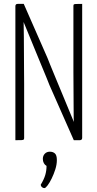

<svg xmlns="http://www.w3.org/2000/svg" viewBox="-20 -720 500 986"><path d="M359 0 234 -283Q232 -289 220.5 -317Q209 -345 192 -386Q175 -427 157 -471Q139 -515 123 -554Q107 -593 97 -617Q87 -641 87 -641L65 -672L71 -700H102L224 -422Q226 -416 237.5 -388Q249 -360 265.5 -320Q282 -280 300 -237Q318 -194 333.5 -156Q349 -118 359 -94.5Q369 -71 369 -71L396 -28L389 0ZM59 0V-688Q59 -700 71 -700L104 -688L100 -631Q101 -626 101.5 -598Q102 -570 102.5 -529.5Q103 -489 103 -443.5Q103 -398 103.5 -357.5Q104 -317 104 -289.5Q104 -262 104 -258V-12Q104 -6 102 -3.5Q100 -1 90.5 -0.5Q81 0 59 0ZM389 0 357 -12 360 -79Q359 -84 358.5 -112Q358 -140 358 -180.5Q358 -221 357.5 -265.5Q357 -310 357 -350.5Q357 -391 357 -418Q357 -445 357 -449V-688Q357 -694 358.5 -696.5Q360 -699 369.5 -699.5Q379 -700 402 -700V-12Q402 0 389 0ZM208 246Q202 246 196 241.5Q190 237 189 229Q206 201 212.5 178.5Q219 156 219 132Q210 127 205 117.5Q200 108 200 96Q200 80 210 69.5Q220 59 236 59Q252 59 262 68Q272 77 272 102Q272 125 264 150Q256 175 245.5 196.5Q235 218 224.5 232Q214 246 208 246Z"/></svg>

Font: Yanone Kaffeesatz Light
Style: Regular
Weight: 300
Designer: Yanone (Cyrillic: Daniel Pouzeot, Huerta Tipografica, and Cyreal)
Foundry: Yanone
Version: Version 2.003